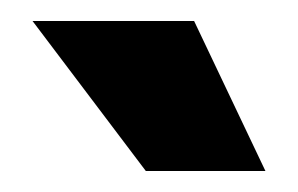

<svg xmlns="http://www.w3.org/2000/svg" viewBox="-20 -794 284 183"><path d="M119 -631 11 -774H165L233 -631Z"/></svg>

Font: Exo Thin Black
Style: Regular
Weight: 900
Version: Version 2.000